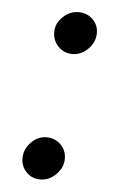

<svg xmlns="http://www.w3.org/2000/svg" viewBox="-43 -533 353 568"><g transform="rotate(5 133.5 -249.5)"><path d="M101 -436Q101 -462 121.5 -481.5Q142 -501 168 -501Q193 -501 210 -484.5Q227 -468 227 -444Q227 -417 206.5 -396.5Q186 -376 160 -376Q135 -376 118 -393.5Q101 -411 101 -436ZM106 -124Q131 -124 148 -107Q165 -90 165 -65Q165 -39 144.5 -18.5Q124 2 98 2Q73 2 56.5 -15Q40 -32 40 -56Q40 -83 60 -103.5Q80 -124 106 -124Z"/></g></svg>

Font: Oak Sans Medium
Style: Italic
Weight: 500
Italic angle: -9.49998°
Foundry: Erik Kennedy, Walven
Version: Version 1.000